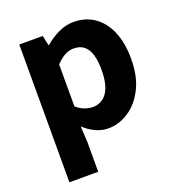

<svg xmlns="http://www.w3.org/2000/svg" viewBox="-141 -691 933 1015"><g transform="rotate(-20 325.5 -183.5)"><path d="M76 211V-564H208L220 -508H223Q258 -538 299.5 -558Q341 -578 385 -578Q454 -578 503.5 -542.5Q553 -507 579.5 -443Q606 -379 606 -291Q606 -194 572 -126Q538 -58 483.5 -22Q429 14 368 14Q332 14 297.5 -2Q263 -18 233 -46L238 44V211ZM331 -120Q361 -120 386 -137.5Q411 -155 425 -192.5Q439 -230 439 -289Q439 -341 428.5 -375.5Q418 -410 396 -428Q374 -446 338 -446Q311 -446 287.5 -433Q264 -420 238 -393V-157Q262 -136 286 -128Q310 -120 331 -120Z"/></g></svg>

Font: Noto Sans JP ExtraBold
Style: Regular
Weight: 800
Designer: Ryoko NISHIZUKA  (kana, bopomofo & ideographs); Paul D. Hunt (Latin, Greek & Cyrillic); Sandoll Communications , Soo-you
Foundry: Adobe
Version: Version 2.004-H2;hotconv 1.0.118;makeotfexe 2.5.65603